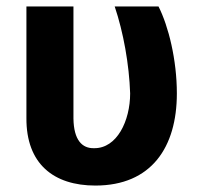

<svg xmlns="http://www.w3.org/2000/svg" viewBox="-20 -566 630 596"><path d="M62 -546V-200C61 -57 147 10 276 10C450 10 529 -109 529 -276C529 -380 503 -485 472 -546H336C363 -466 381 -366 384 -276C384 -191 343 -105 272 -106C235 -105 209 -131 208 -198V-546Z"/></svg>

Font: Wafeq
Style: Bold
Weight: 700
Designer: Rasmus Andersson & Azza Alameddine
Foundry: Google & TypeTogether
Version: Version 3.000;FEAKit 1.0